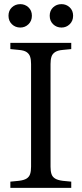

<svg xmlns="http://www.w3.org/2000/svg" viewBox="-20 -907 394 927"><path d="M30 0V-30L71 -34Q96 -37 108.5 -45Q121 -53 125.5 -67Q130 -81 130 -102V-598Q130 -619 125.5 -633Q121 -647 108.5 -655.5Q96 -664 71 -666L30 -670V-700H324V-670L283 -666Q259 -664 246 -655.5Q233 -647 228.5 -633Q224 -619 224 -598V-102Q224 -81 228.5 -67Q233 -53 246 -45Q259 -37 283 -34L324 -30V0ZM277 -774Q253 -774 236.5 -790Q220 -806 220 -831Q220 -856 236.5 -871.5Q253 -887 277 -887Q300 -887 316.5 -871.5Q333 -856 333 -831Q333 -806 316.5 -790Q300 -774 277 -774ZM78 -774Q54 -774 37.5 -790Q21 -806 21 -831Q21 -856 37.5 -871.5Q54 -887 78 -887Q101 -887 117.5 -871.5Q134 -856 134 -831Q134 -806 117.5 -790Q101 -774 78 -774Z"/></svg>

Font: Hedvig Letters Serif 24pt 24pt
Style: Regular
Weight: 400
Version: Version 1.000